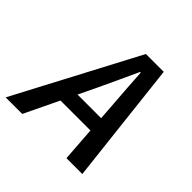

<svg xmlns="http://www.w3.org/2000/svg" viewBox="-200 -810 967 967"><g transform="rotate(45 283.5 -327.0)"><path d="M-33 0 312 -654H439L513 0H400L374 -365Q370 -415 366.5 -466Q363 -517 360 -569H355Q331 -518 308.5 -468Q286 -418 261 -366L85 0ZM128 -184 148 -266H442L424 -184Z"/></g></svg>

Font: Source Code Pro SemiBold
Style: Italic
Weight: 600
Italic angle: -11°
Monospace: yes
Designer: Paul D. Hunt, Teo Tuominen
Foundry: Adobe Systems Incorporated
Version: Version 1.016;hotconv 1.0.116;makeotfexe 2.5.65601